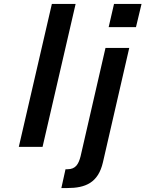

<svg xmlns="http://www.w3.org/2000/svg" viewBox="-20 -742 735 970"><path d="M195 0 362 -722H242L75 0ZM529 -605H667L695 -722H556ZM290 208H320C411 208 476 182 500 78L633 -500H513L387 48C377 86 363 113 321 113H311Z"/></svg>

Font: Perun SemiBold Italic
Style: Regular
Weight: 400
Italic angle: -12°
Foundry: Copyright (c) Stefan Peev, Context Ltd, 2016
Version: Version 1.026